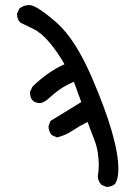

<svg xmlns="http://www.w3.org/2000/svg" viewBox="-20 -737 540 756"><path d="M399 -1 380 -9Q366 -23 365 -43Q369 -65 369 -88Q369 -104 365.5 -132.5Q362 -161 349 -193Q336 -225 325 -257Q291 -240 263.5 -221.5Q236 -203 204 -196L184 -205Q171 -220 171 -241L179 -261L300 -335L271 -415Q239 -401 217.5 -386.5Q196 -372 176 -353Q156 -334 139 -331Q98 -331 98 -375L108 -396Q170 -456 234 -484Q208 -530 175.5 -569Q143 -608 110.5 -623.5Q78 -639 60 -648Q47 -661 47 -683L56 -703Q72 -717 96 -717Q124 -717 205 -646Q276 -582 340 -436Q446 -191 446 -72Q446 -34 434 -14Q421 -1 399 -1Z"/></svg>

Font: Xiaolai SC
Style: Regular
Weight: 400
Designer: Nozomi Seto 瀬戸のぞみ
Version: Version 3.11;December 4, 2020;FontCreator 13.0.0.2613 64-bit